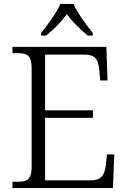

<svg xmlns="http://www.w3.org/2000/svg" viewBox="-20 -951 646 971"><path d="M43 -32H70Q96 -32 110.5 -37.5Q125 -43 132.5 -59.5Q140 -76 140 -109V-603Q140 -637 132.5 -654Q125 -671 110.5 -676.5Q96 -682 70 -682H43V-714H518L524 -544H487L482 -599Q479 -638 463 -656.5Q447 -675 407 -675H208V-393H450V-355H208V-39H436Q477 -39 494 -57.5Q511 -76 515 -115L521 -170H558L551 0H43ZM188 -784Q216 -819 244 -859.5Q272 -900 285 -931H352Q365 -900 393 -859.5Q421 -819 449 -784V-771H424Q360 -823 318 -879Q275 -821 213 -771H188Z"/></svg>

Font: Noto Serif Light
Style: Regular
Weight: 300
Designer: Monotype Design Team
Foundry: Monotype Imaging Inc.
Version: Version 1.001